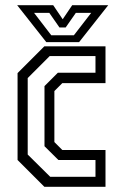

<svg xmlns="http://www.w3.org/2000/svg" viewBox="-20 -718 480 738"><path d="M150.5 0 47.5 -103V-437L150.5 -540H385.5V-398.5H219.5L189 -368V-172L219.5 -141.5H385.5V0ZM173 -38.5H347V-103H204.5L151 -156V-387L202.5 -438.5H347V-502.5H171L86.5 -418V-124ZM158 -556 46 -698H184.5L221 -644L257.5 -698H396L284 -556ZM177 -582.5H264L330.5 -668.5H271.5L232.5 -612.5H208.5L169.5 -668.5H111Z"/></svg>

Font: Tourney Condensed
Style: Regular
Weight: 400
Width: 3
Designer: Tyler Finck
Foundry: Etcetera Type Co
Version: Version 1.010; ttfautohint (v1.8.3)